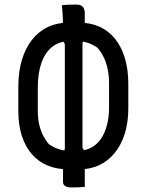

<svg xmlns="http://www.w3.org/2000/svg" viewBox="-20 -769 640 838"><path d="M250 -746Q266 -748 281.5 -748.5Q297 -749 314 -749Q333 -749 341.5 -739Q350 -729 350 -712Q350 -684 350 -657Q350 -630 350 -603L340 -581Q340 -524 340 -467Q340 -410 340 -353Q340 -296 340 -239Q340 -182 340 -124L350 -108Q350 -90 350 -70Q350 -50 350 -30.5Q350 -11 350 9Q350 29 350 47Q337 48 321.5 48.5Q306 49 289 49Q274 49 264.5 43Q255 37 255 25Q255 -4 255 -36.5Q255 -69 255 -97L263 -119Q263 -196 263 -272Q263 -348 263 -423.5Q263 -499 263 -576L255 -592Q255 -618 255 -643Q255 -668 254 -693.5Q253 -719 250 -746ZM327 -670Q375 -670 414 -652.5Q453 -635 481 -601Q509 -567 524.5 -517Q540 -467 540 -402V-297Q540 -233 524 -183.5Q508 -134 479 -99.5Q450 -65 411.5 -47.5Q373 -30 327 -30H277Q228 -30 188 -46.5Q148 -63 119.5 -95.5Q91 -128 75.5 -175.5Q60 -223 60 -285V-390Q60 -457 76 -509Q92 -561 121 -597Q150 -633 189.5 -651.5Q229 -670 276 -670ZM145 -284Q145 -251 151.5 -224Q158 -197 169 -176Q180 -155 193 -140Q207 -130 222 -123.5Q237 -117 251.5 -114Q266 -111 278 -111H321Q352 -111 377 -124Q402 -137 419.5 -161.5Q437 -186 446.5 -221.5Q456 -257 456 -300V-404Q456 -440 449.5 -469.5Q443 -499 431.5 -521.5Q420 -544 405 -561Q386 -574 365 -581.5Q344 -589 323 -589H282Q239 -589 208 -564.5Q177 -540 161 -495Q145 -450 145 -387Z"/></svg>

Font: Rec Mono Semicasual
Style: Regular
Weight: 400
Version: Version 1.085; ttfautohint (v1.8.4.7-5d5b)